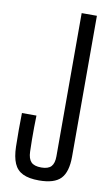

<svg xmlns="http://www.w3.org/2000/svg" viewBox="-91 -846 519 900"><g transform="rotate(10 169.0 -396.5)"><path d="M161.3 7.2Q113.2 7.2 84.4 -6.7Q55.5 -20.6 42.5 -50.9Q29.4 -81.2 28.2 -129.8Q27.3 -170.9 27.3 -209.9Q27.3 -249 28.2 -290.1H97.3Q96.4 -263.3 96.1 -233.7Q95.9 -204.1 96.1 -174.7Q96.4 -145.2 97.3 -118.5Q98.3 -85.2 112.9 -69.8Q127.5 -54.4 161.3 -54.4Q194.3 -54.4 208.5 -69.8Q222.6 -85.2 222.6 -118.5V-800H295.1V-129.8Q295.1 -56.8 264.7 -24.8Q234.2 7.2 161.3 7.2Z"/></g></svg>

Font: Big Shoulders Display SC Thin
Style: Regular
Weight: 100
Designer: Patric King
Foundry: XO Type Co
Version: Version 2.002